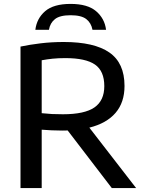

<svg xmlns="http://www.w3.org/2000/svg" viewBox="-20 -963 741 983"><path d="M85 0V-724.5Q132 -734.5 188 -741.2Q244 -748 306.5 -748Q462.5 -748 540 -694.2Q617.5 -640.5 617.5 -523Q617.5 -438.5 571.5 -385Q525.5 -331.5 437.5 -309.5L677 0H552.5L326.5 -295Q313 -294.5 299 -294.5Q268.5 -294.5 244.2 -295.8Q220 -297 193.5 -299V0ZM302 -378Q413 -378 463.5 -413Q514 -448 514 -522Q514 -599.5 466.2 -632.5Q418.5 -665.5 314.5 -665.5Q277.5 -665.5 249.2 -662.5Q221 -659.5 193.5 -654.5V-383.5Q222.5 -380.5 246 -379.2Q269.5 -378 302 -378ZM161 -810.5Q168 -868.5 211.2 -905.8Q254.5 -943 341.5 -943Q428.5 -943 472.2 -905.5Q516 -868 523 -810.5H453.5Q447 -845.5 421.8 -865.2Q396.5 -885 341.5 -885Q286.5 -885 261.5 -865.2Q236.5 -845.5 230.5 -810.5Z"/></svg>

Font: Encode Sans SmExp Md
Style: Regular
Weight: 500
Width: 6
Designer: Multiple Designers
Foundry: Impallari Type
Version: Version 3.002; ttfautohint (v1.8.3) -l 8 -r 50 -G 200 -x 14 